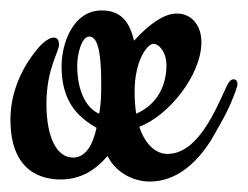

<svg xmlns="http://www.w3.org/2000/svg" viewBox="-37 -337 475 368"><path d="M79 7C118 7 146 -11 169 -38C188 -1 225 11 250 11C302 11 341 -26 368 -69L385 -99C396 -118 408 -142 417 -170C418 -172 418 -174 418 -177C418 -182 415 -185 411 -185C406 -185 402 -181 398 -173C377 -128 343 -42 284 -42C263 -42 242 -58 230 -94C286 -115 349 -193 349 -256C349 -292 327 -311 303 -311C278 -312 248 -290 220 -259C212 -291 198 -317 158 -317C103 -317 81 -254 81 -210C81 -144 110 -114 148 -92C141 -59 127 -35 103 -35C72 -35 52 -73 52 -138C52 -205 76 -237 76 -251C76 -260 73 -265 66 -265C59 -265 46 -258 33 -241C-3 -197 -17 -149 -17 -108C-17 -7 44 7 79 7ZM221 -162C221 -220 245 -253 257 -253C268 -253 282 -237 282 -212C282 -176 267 -138 224 -119C222 -132 221 -146 221 -162ZM157 -178C157 -159 157 -138 153 -119C126 -131 111 -166 111 -211C111 -235 120 -267 134 -267C149 -267 157 -242 157 -178Z"/></svg>

Font: Engagement
Style: Regular
Weight: 400
Designer: Astigmatic (AOETI)
Foundry: Astigmatic (AOETI)
Version: Version 1.000